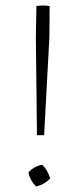

<svg xmlns="http://www.w3.org/2000/svg" viewBox="-20 -675 298 696"><path d="M160 -653 159 -540 140 -185H114L110 -540L112 -653Q118 -654 124 -654.5Q130 -655 136 -655Q142 -655 148 -654.5Q154 -654 160 -653ZM133 -78Q152 -60 162 -28Q141 -6 111 1Q88 -22 83 -50Q103 -72 133 -78Z"/></svg>

Font: Piazzolla ExtraLight
Style: Regular
Weight: 200
Designer: Juan Pablo del Peral
Foundry: Huerta Tipografica
Version: Version 1.330